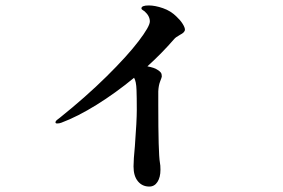

<svg xmlns="http://www.w3.org/2000/svg" viewBox="-20 -637 1040 706"><path d="M660 -528Q660 -518 642 -509Q626 -500 621 -494Q575 -441 522 -393Q548 -388 558 -381Q568 -375 571.5 -370Q575 -365 575 -356Q575 -353 569 -338Q563 -323 562 -301V-253Q562 -73 568 -39Q570 -30 570 -13Q570 15 559 32Q548 49 529 49Q503 49 487 29.5Q471 10 471 -25Q471 -50 476 -100Q483 -193 483 -233Q483 -281 482 -306Q481 -338 473 -351Q405 -295 335 -251.5Q265 -208 206 -186Q199 -183 190 -183Q184 -183 184 -187Q184 -192 191.5 -197.5Q199 -203 200 -204Q296 -281 372 -356Q448 -431 489.5 -485.5Q531 -540 531 -558Q531 -578 512 -595Q508 -598 504 -600.5Q500 -603 500 -606Q500 -617 527 -617Q550 -617 579 -607Q608 -597 629 -576Q643 -563 651.5 -549.5Q660 -536 660 -528Z"/></svg>

Font: Shippori Mincho ExtraBold
Style: Regular
Weight: 800
Designer: FONTDASU
Foundry: FONTDASU / Google Inc. / but / Adobe
Version: Version 3.110; ttfautohint (v1.8.3)